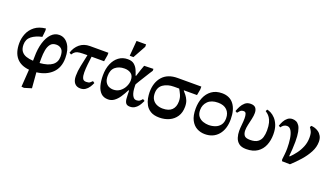

<svg xmlns="http://www.w3.org/2000/svg" viewBox="-75 -1311 3721 2136"><g transform="rotate(20 1785.5 -242.5)"><path d="M342 191 257 217 226 214 240 8Q140 -1 88.5 -62Q37 -123 37 -232Q37 -291 59.5 -346.5Q82 -402 131.5 -440.5Q181 -479 261 -487L263 -461L255 -386Q180 -370 133.5 -334Q87 -298 87 -234Q87 -185 108 -156.5Q129 -128 165.5 -115.5Q202 -103 248 -101L249 -148Q249 -242 271 -315Q293 -388 333 -429.5Q373 -471 426 -471Q493 -471 534.5 -411Q576 -351 576 -251Q576 -138 508 -72Q440 -6 327 7ZM325 -102Q520 -117 520 -247Q520 -310 495 -334Q470 -358 433 -358Q387 -358 364 -329Q341 -300 333 -254.5Q325 -209 325 -159Z M846 9Q802 9 777.5 -20.5Q753 -50 753 -106Q753 -163 766.5 -227Q780 -291 796 -366H788Q734 -366 704 -363Q674 -360 656.5 -348.5Q639 -337 622 -311L599 -324Q619 -390 667.5 -430.5Q716 -471 788 -471H1006V-444L993 -366H845Q839 -320 833.5 -270Q828 -220 828 -175Q828 -133 839 -107.5Q850 -82 882 -82Q914 -82 927.5 -92.5Q941 -103 953 -116L974 -101Q963 -74 946 -48.5Q929 -23 904.5 -7Q880 9 846 9Z M1178 18Q1125 18 1093.5 -12.5Q1062 -43 1048 -95.5Q1034 -148 1034 -215Q1034 -293 1059 -352Q1084 -411 1129 -444.5Q1174 -478 1235 -478Q1284 -478 1311.5 -454.5Q1339 -431 1353.5 -398Q1368 -365 1377 -335H1383Q1398 -383 1408.5 -413.5Q1419 -444 1429 -471L1538 -474V-451L1515 -416Q1468 -341 1438.5 -293Q1409 -245 1409 -241Q1409 -217 1411.5 -189Q1414 -161 1421.5 -136.5Q1429 -112 1443 -96.5Q1457 -81 1479 -81Q1503 -81 1517.5 -92Q1532 -103 1544 -119L1567 -105Q1562 -95 1552.5 -76Q1543 -57 1527.5 -37Q1512 -17 1489 -3Q1466 11 1434 11Q1398 11 1384 -11Q1370 -33 1369 -71Q1367 -90 1367 -110Q1367 -130 1366 -155H1358Q1334 -107 1307.5 -67.5Q1281 -28 1249 -5Q1217 18 1178 18ZM1193 -104Q1241 -104 1275 -130Q1309 -156 1327 -194Q1345 -232 1345 -268Q1345 -322 1313.5 -345Q1282 -368 1236 -368Q1170 -368 1128 -333Q1086 -298 1086 -227Q1086 -180 1102.5 -153Q1119 -126 1143.5 -115Q1168 -104 1193 -104ZM1284 -521H1240L1255 -702H1368V-673Z M1783 13Q1719 13 1679.5 -10.5Q1640 -34 1620 -70.5Q1600 -107 1593 -146Q1586 -185 1586 -217Q1586 -332 1647.5 -401.5Q1709 -471 1827 -471H2106V-438L2093 -366H1938V-362Q1953 -345 1970.5 -323Q1988 -301 2000.5 -271Q2013 -241 2013 -198Q2013 -129 1982 -82Q1951 -35 1899 -11Q1847 13 1783 13ZM1882 -366H1821Q1745 -366 1694.5 -331Q1644 -296 1644 -225Q1644 -180 1663 -151Q1682 -122 1714 -108Q1746 -94 1784 -94Q1856 -94 1892 -129.5Q1928 -165 1928 -230Q1928 -274 1912.5 -307.5Q1897 -341 1882 -366Z M2322 13Q2270 13 2226.5 -10.5Q2183 -34 2156.5 -85Q2130 -136 2130 -220Q2130 -292 2154.5 -351Q2179 -410 2228 -445.5Q2277 -481 2350 -481Q2441 -481 2489.5 -417.5Q2538 -354 2538 -240Q2538 -123 2479.5 -55Q2421 13 2322 13ZM2326 -97Q2368 -97 2404.5 -110.5Q2441 -124 2463.5 -154Q2486 -184 2486 -233Q2486 -295 2449 -331Q2412 -367 2344 -367Q2265 -367 2223.5 -325.5Q2182 -284 2182 -222Q2182 -174 2205 -146.5Q2228 -119 2261.5 -108Q2295 -97 2326 -97Z M2811 12Q2754 12 2723.5 -12.5Q2693 -37 2681.5 -75Q2670 -113 2670 -152Q2670 -185 2674.5 -227.5Q2679 -270 2679 -303Q2679 -334 2672 -355Q2665 -376 2644 -376Q2617 -376 2602.5 -361Q2588 -346 2578 -333L2556 -345Q2565 -372 2581 -403Q2597 -434 2623 -456.5Q2649 -479 2689 -479Q2731 -479 2748.5 -457Q2766 -435 2766 -398Q2766 -365 2757 -326Q2748 -287 2739.5 -249Q2731 -211 2731 -181Q2731 -145 2747.5 -122Q2764 -99 2817 -99Q2876 -99 2907 -121.5Q2938 -144 2949 -181Q2960 -218 2960 -262Q2960 -316 2950.5 -351.5Q2941 -387 2926 -408.5Q2911 -430 2896.5 -441.5Q2882 -453 2872 -460L2882 -481Q2900 -479 2927 -465.5Q2954 -452 2980 -424.5Q3006 -397 3023.5 -353Q3041 -309 3041 -245Q3041 -173 3017 -115Q2993 -57 2942 -22.5Q2891 12 2811 12Z M3328 4 3233 2 3228 -18Q3231 -45 3235 -79.5Q3239 -114 3239 -153Q3239 -212 3231 -265.5Q3223 -319 3204 -352.5Q3185 -386 3153 -386Q3113 -386 3086 -345L3065 -357Q3074 -385 3089 -413Q3104 -441 3128 -460Q3152 -479 3185 -479Q3207 -479 3227.5 -470Q3248 -461 3264.5 -437Q3281 -413 3290 -368Q3299 -323 3299 -251Q3299 -208 3296 -163.5Q3293 -119 3289 -80L3296 -77Q3328 -108 3359 -149Q3390 -190 3410.5 -240.5Q3431 -291 3431 -349Q3431 -398 3419 -421.5Q3407 -445 3395 -461L3405 -479Q3422 -479 3445.5 -472.5Q3469 -466 3492 -450Q3515 -434 3530 -407Q3545 -380 3545 -340Q3545 -278 3513 -217.5Q3481 -157 3431.5 -101Q3382 -45 3328 4Z"/></g></svg>

Font: STIX Two Text SemiBold
Style: Regular
Weight: 600
Designer: Ross Mills, John Hudson & Paul Hanslow, Tiro Typeworks Ltd; with prior portions MicroPress Inc., and Coen Hoffman.
Foundry: Tiro Typeworks Ltd
Version: Version 2.13 b171